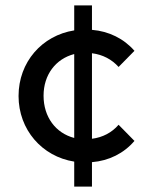

<svg xmlns="http://www.w3.org/2000/svg" viewBox="-20 -704 561 714"><path d="M256 -10H322V-101C385 -106 441 -134 480 -180L421 -240C396 -211 362 -193 322 -188V-506C362 -501 396 -483 421 -455L480 -515C441 -560 385 -588 322 -593V-684H256V-591C136 -572 49 -473 49 -347C49 -222 136 -122 256 -103ZM142 -348C142 -426 187 -485 256 -503V-191C187 -209 142 -269 142 -348Z"/></svg>

Font: Outfit
Style: Regular
Weight: 400
Designer: Rodrigo Fuenzalida
Foundry: fragTYPE
Version: Version 1.100;gftools[0.9.27]